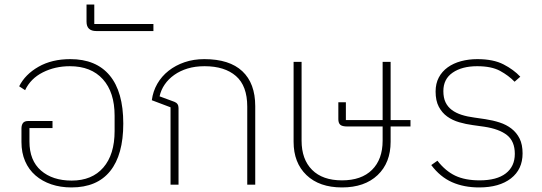

<svg xmlns="http://www.w3.org/2000/svg" viewBox="-20 -809 2375 841"><path d="M293 12Q245 12 205 -1.5Q165 -15 135.5 -40.5Q106 -66 90 -103Q74 -140 74 -187V-246Q74 -261 80.5 -270Q87 -279 104 -279H210V-248H109V-189Q109 -106 159.5 -62Q210 -18 294 -18Q383 -18 432.5 -75Q482 -132 482 -235V-302Q482 -405 430.5 -462Q379 -519 286 -519Q221 -519 167.5 -492Q114 -465 90 -414L64 -431Q90 -483 148.5 -516.5Q207 -550 288 -550Q401 -550 460.5 -478.5Q520 -407 520 -268Q520 -131 462.5 -59.5Q405 12 293 12Z M402 -673Q359 -673 359 -714V-789H393V-704H652V-673Z M727 -339 645 -370Q650 -409 669 -442Q688 -475 718.5 -499Q749 -523 788.5 -536.5Q828 -550 875 -550Q985 -550 1041.5 -497Q1098 -444 1098 -344V0H1063V-342Q1063 -433 1013.5 -476Q964 -519 876 -519Q835 -519 802 -509Q769 -499 743.5 -481Q718 -463 701.5 -439Q685 -415 679 -387L744 -363Q762 -356 762 -336V0H727Z M1478 12Q1379 12 1322.5 -42Q1266 -96 1266 -188V-538H1301V-193Q1301 -111 1347 -65Q1393 -19 1478 -19Q1563 -19 1609.5 -65Q1656 -111 1656 -193V-255H1501Q1479 -255 1470.5 -262.5Q1462 -270 1462 -287V-361H1495V-283H1656V-538H1691V-283H1778V-255H1691V-188Q1691 -96 1634 -42Q1577 12 1478 12Z M2079 12Q2012 12 1960 -11Q1908 -34 1869 -86L1896 -105Q1931 -60 1974 -39.5Q2017 -19 2081 -19Q2156 -19 2195.5 -49.5Q2235 -80 2235 -135Q2235 -190 2201 -217Q2167 -244 2101 -254L2051 -261Q2021 -265 1991.5 -273.5Q1962 -282 1939 -298.5Q1916 -315 1902 -341.5Q1888 -368 1888 -408Q1888 -443 1902 -469.5Q1916 -496 1941 -514Q1966 -532 1999.5 -541Q2033 -550 2071 -550Q2141 -550 2185.5 -527Q2230 -504 2259 -473L2234 -451Q2208 -478 2170.5 -498.5Q2133 -519 2070 -519Q2004 -519 1963 -491Q1922 -463 1922 -410Q1922 -381 1931.5 -361Q1941 -341 1959 -327.5Q1977 -314 2002 -306Q2027 -298 2058 -294L2106 -287Q2139 -282 2168.5 -272.5Q2198 -263 2220.5 -245.5Q2243 -228 2256 -202Q2269 -176 2269 -137Q2269 -67 2218 -27.5Q2167 12 2079 12Z"/></svg>

Font: IBM Plex Sans Thai ExtLt
Style: Regular
Weight: 200
Designer: Mike Abbink, Paul van der Laan, Pieter van Rosmalen, Ben Mitchell, Mark Frömberg
Foundry: Bold Monday
Version: Version 1.2